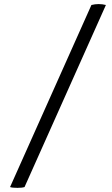

<svg xmlns="http://www.w3.org/2000/svg" viewBox="-20 -823 542 932"><path d="M494.1 -798.8 99.1 85Q87.4 88.9 64.9 88.9Q39.1 88.9 28.8 85L423.8 -798.8Q441.4 -803.2 459 -803.2Q476.6 -803.2 494.1 -798.8Z"/></svg>

Font: Adamina
Style: Regular
Weight: 400
Designer: Cyreal (www.cyreal.org)
Foundry: Cyreal (www.cyreal.org)
Version: Version 1.010